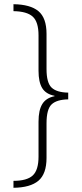

<svg xmlns="http://www.w3.org/2000/svg" viewBox="-20 -734 388 912"><path d="M44 125Q108 125 135.5 99.5Q163 74 163 10V-156Q163 -211 181 -240Q199 -269 239 -277V-279Q198 -287 180.5 -315.5Q163 -344 163 -398V-566Q163 -630 135.5 -655Q108 -680 44 -681V-714Q124 -713 162.5 -681Q201 -649 201 -573V-406Q201 -341 225 -318Q249 -295 304 -294V-262Q249 -261 225 -238Q201 -215 201 -148V16Q201 92 162.5 124.5Q124 157 44 158Z"/></svg>

Font: Noto Sans Lao Looped Condensed ExtraLight
Style: Regular
Weight: 200
Width: 3
Designer: Mark Frömberg, Ben Mitchell
Foundry: The Fontpad Ltd
Version: Version 1.002; ttfautohint (v1.8.4.7-5d5b)